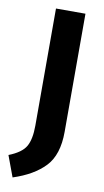

<svg xmlns="http://www.w3.org/2000/svg" viewBox="-102 -737 511 943"><g transform="rotate(10 153.5 -265.0)"><path d="M245 -692V-103Q245 12 189.5 70.5Q134 129 32 162L-7 57Q57 32 77.5 -4Q98 -40 98 -108V-692Z"/></g></svg>

Font: Fira Sans SemiBold
Style: Regular
Weight: 600
Designer: bBox Type GmbH & Carrois Corporate GbR & Edenspiekermann AG
Foundry: bBox Type GmbH & Carrois Corporate GbR & Edenspiekermann AG
Version: Version 4.301;PS 004.301;hotconv 1.0.88;makeotf.lib2.5.64775